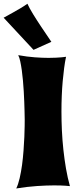

<svg xmlns="http://www.w3.org/2000/svg" viewBox="-70 -1012 418 1041"><path d="M309.1 -2.9Q298.8 -3.9 286.1 -4.9Q274.9 -5.9 259.3 -6.3Q243.7 -6.8 223.1 -6.8Q183.6 -6.8 131.3 -3.4Q79.1 0 18.1 9.8Q28.8 -12.2 36.6 -45.9Q44.4 -79.6 49.6 -117.9Q54.7 -156.2 57.6 -195.8Q60.5 -235.4 62 -269.5Q63.5 -303.7 63.7 -328.6Q64 -353.5 64 -362.8Q64 -364.7 63.7 -377.9Q63.5 -391.1 63 -412.1Q62.5 -433.1 61.5 -460.2Q60.5 -487.3 58.8 -516.6Q57.1 -545.9 54.4 -575.7Q51.8 -605.5 48.1 -631.8Q44.4 -658.2 39.8 -679.4Q35.2 -700.7 28.8 -712.9Q78.1 -704.1 119.4 -701.2Q160.6 -698.2 193.8 -698.2Q215.8 -698.2 233.4 -699.2Q251 -700.2 263.2 -701.2Q277.3 -702.6 288.1 -704.1Q282.2 -676.8 277.8 -643.3Q273.4 -609.9 270 -572Q266.6 -534.2 264.9 -492.7Q263.2 -451.2 263.2 -407.2Q263.2 -356.4 265.6 -304Q268.1 -251.5 273.7 -199.7Q279.3 -147.9 287.8 -98.1Q296.4 -48.3 309.1 -2.9ZM111.8 -741.7 -50.3 -916Q-25.4 -929.7 -1.5 -942.9Q19 -954.1 41 -967.3Q63 -980.5 78.6 -991.7Q83 -981.4 91.1 -966.8Q99.1 -952.1 109.1 -935.8Q119.1 -919.4 130.4 -901.9Q141.6 -884.3 152.8 -867.7Q178.7 -828.1 208.5 -785.2Z"/></svg>

Font: Spicy Rice
Style: Regular
Weight: 400
Version: Version 1.000